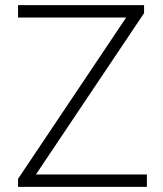

<svg xmlns="http://www.w3.org/2000/svg" viewBox="-20 -725 632 745"><path d="M50 0V-31L491 -689L500 -657H50V-705H539V-674L98 -16L89 -48H550V0Z"/></svg>

Font: Nunito Sans 7pt ExtraLight
Style: Regular
Weight: 250
Designer: Vernon Adams
Foundry: Vernon Adams
Version: Version 3.101;gftools[0.9.27]